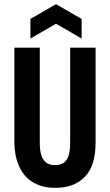

<svg xmlns="http://www.w3.org/2000/svg" viewBox="-20 -889 528 922"><path d="M246 13Q199 13 165 -0.5Q131 -14 108.5 -36.5Q86 -59 73 -87.5Q60 -116 54.5 -146Q49 -176 49 -204V-660H171V-204Q171 -165 179.5 -141Q188 -117 204.5 -106.5Q221 -96 245 -96Q269 -96 285 -106.5Q301 -117 309 -140.5Q317 -164 317 -204V-660H439V-204Q439 -94 388 -40.5Q337 13 246 13ZM126 -704V-798L249 -869L372 -798V-704L249 -775Z"/></svg>

Font: Bricolage Grotesque 36pt Condensed SemiBold
Style: Regular
Weight: 600
Width: 3
Designer: Mathieu Triay
Foundry: Atelier Triay
Version: Version 1.001;gftools[0.9.33.dev8+g029e19f]